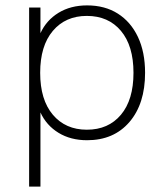

<svg xmlns="http://www.w3.org/2000/svg" viewBox="-20 -512 614 712"><path d="M88 180V-484H130V-389Q152 -437 197 -464.5Q242 -492 303 -492Q369 -492 417 -461.5Q465 -431 491.5 -375Q518 -319 518 -242Q518 -127 460 -59.5Q402 8 303 8Q242 8 197 -19.5Q152 -47 130 -95V180ZM302 -31Q382 -31 428.5 -86.5Q475 -142 475 -242Q475 -342 428.5 -397.5Q382 -453 302 -453Q223 -453 176 -397.5Q129 -342 129 -242Q129 -142 176 -86.5Q223 -31 302 -31Z"/></svg>

Font: Nunito Sans ExtraLight
Style: Regular
Weight: 200
Designer: Vernon Adams
Foundry: Vernon Adams
Version: Version 3.006; ttfautohint (v1.8.3)